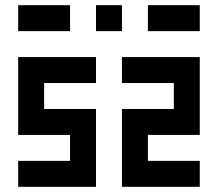

<svg xmlns="http://www.w3.org/2000/svg" viewBox="-20 -720 840 740"><path d="M50 -700V-600H250V-700ZM350 -700V-600H450V-700ZM550 -600H750V-700H550ZM50 -500V-200H250V-100H50V0H350V-300H150V-400H350V-500ZM450 -400H650V-300H450V0H750V-100H550V-200H750V-500H450Z"/></svg>

Font: Mourier
Style: Regular
Weight: 400
Designer: Eric Mourier
Foundry: Velvetyne Type Foundry
Version: Version 2.000;hotconv 1.0.109;makeotfexe 2.5.65596